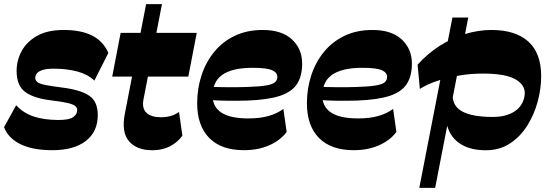

<svg xmlns="http://www.w3.org/2000/svg" viewBox="-24 -713 2660 929"><path d="M229.3 13.7Q133.4 13.7 74.5 -15.6Q15.6 -44.9 -4.4 -97.4L54.1 -203.9Q88 -166.9 137.4 -149.9Q186.9 -133 257.7 -132.4Q311.3 -132.4 330.5 -146.6Q349.7 -160.7 349.7 -180.1Q349.7 -192.6 339.3 -200.6Q328.9 -208.7 302.1 -214.9Q275.4 -221.1 224.3 -227.3Q141 -237 98.7 -267.4Q56.4 -297.7 56.4 -369.9Q56.4 -420.6 80.7 -465.7Q105 -510.9 155.3 -539.4Q205.6 -568 284.4 -568Q368.4 -568 421.8 -540.9Q475.1 -513.9 500.4 -457L432.6 -323Q401.7 -352.9 351.2 -366.8Q300.7 -380.7 235 -380.7Q204.3 -380.7 184.2 -374.9Q164.1 -369.1 155.4 -359.1Q146.7 -349 146.7 -335.3Q147.3 -322.9 157.9 -315.1Q168.4 -307.3 197 -301.6Q225.6 -296 277.6 -289.3Q364.9 -278.4 407 -250.4Q449.1 -222.4 449.1 -156.6Q449.1 -75.7 391.4 -31Q333.6 13.7 229.3 13.7Z M713.5 14Q637.5 14 599.9 -30Q562.2 -74 580.5 -165L683 -693H759.7L670.2 -231.7Q662 -188 685.1 -166.9Q708.2 -145.7 754.7 -145.7Q779.2 -145.7 801.1 -151.6Q823 -157.5 842.2 -171.5L858.5 -56.2Q833.2 -22.2 796.4 -4.1Q759.5 14 713.5 14ZM519 -342.5 559.7 -554H928L887.2 -342.5Z M1156.3 13.7Q1046.6 13.7 988.3 -45.6Q930 -105 930 -212.9Q930 -284.6 951.1 -348.6Q972.1 -412.7 1012.6 -462.1Q1053.1 -511.6 1112.1 -539.8Q1171 -568 1247.3 -568Q1339.3 -568 1388.6 -522.3Q1438 -476.6 1438 -405.3Q1438 -345.1 1413.3 -306.9Q1388.6 -268.6 1331.1 -249.4Q1273.6 -230.3 1173.7 -226.4Q1126.7 -225 1077.9 -225.5Q1029.1 -226 986.1 -229.7V-293.3Q1031 -291.3 1078.5 -291Q1126 -290.7 1169.9 -292.1Q1233.9 -294.1 1265.6 -299.9Q1297.3 -305.6 1307.6 -315.9Q1318 -326.1 1318 -341.1Q1318 -362.1 1292.1 -373.5Q1266.3 -384.9 1198.7 -384.9Q1145.9 -384.9 1108.9 -375.6Q1071.9 -366.3 1048.9 -348.9Q1025.9 -331.6 1015.3 -306.6Q1004.7 -281.6 1004.7 -249.7Q1004.7 -196 1047.5 -168Q1090.3 -140 1177.6 -140Q1234.3 -140 1276 -152Q1317.7 -164 1347.1 -185.9L1363 -74.6Q1332.6 -33.7 1278.7 -10Q1224.9 13.7 1156.3 13.7Z M1687.3 13.7Q1577.6 13.7 1519.3 -45.6Q1461 -105 1461 -212.9Q1461 -284.6 1482.1 -348.6Q1503.1 -412.7 1543.6 -462.1Q1584.1 -511.6 1643.1 -539.8Q1702 -568 1778.3 -568Q1870.3 -568 1919.6 -522.3Q1969 -476.6 1969 -405.3Q1969 -345.1 1944.3 -306.9Q1919.6 -268.6 1862.1 -249.4Q1804.6 -230.3 1704.7 -226.4Q1657.7 -225 1608.9 -225.5Q1560.1 -226 1517.1 -229.7V-293.3Q1562 -291.3 1609.5 -291Q1657 -290.7 1700.9 -292.1Q1764.9 -294.1 1796.6 -299.9Q1828.3 -305.6 1838.6 -315.9Q1849 -326.1 1849 -341.1Q1849 -362.1 1823.1 -373.5Q1797.3 -384.9 1729.7 -384.9Q1676.9 -384.9 1639.9 -375.6Q1602.9 -366.3 1579.9 -348.9Q1556.9 -331.6 1546.3 -306.6Q1535.7 -281.6 1535.7 -249.7Q1535.7 -196 1578.5 -168Q1621.3 -140 1708.6 -140Q1765.3 -140 1807 -152Q1848.7 -164 1878.1 -185.9L1894 -74.6Q1863.6 -33.7 1809.7 -10Q1755.9 13.7 1687.3 13.7Z M2326.7 14Q2260 14 2215.4 -9.9Q2170.7 -33.7 2149.9 -77.6Q2129 -121.5 2133.7 -181.5L2166.5 -258Q2163.7 -200 2212.7 -173.6Q2261.7 -147.2 2359.5 -147.2Q2401.5 -147.2 2431.1 -157.4Q2460.7 -167.5 2479.1 -184.2Q2497.5 -201 2506.2 -221.6Q2515 -242.3 2515 -263.3Q2515 -304 2467.6 -330.5Q2420.2 -357 2311.5 -357Q2252 -357 2194.5 -347Q2137 -337 2088.6 -320.5Q2040.3 -304 2007.5 -282.8L1996.5 -400Q2044.3 -453.3 2102.5 -490.6Q2160.8 -528 2225.2 -548Q2289.7 -568 2353.5 -568Q2471 -568 2532.7 -511.7Q2594.5 -455.5 2594.5 -344.7Q2594.5 -284 2577.4 -220.6Q2560.2 -157.3 2526.5 -104.1Q2492.7 -51 2442.9 -18.5Q2393 14 2326.7 14ZM2004.8 196 2165 -628H2241.7L2081.5 196Z"/></svg>

Font: Savate ExtraLight
Style: Italic
Weight: 200
Italic angle: -11°
Designer: Max Esnée
Foundry: Plomb Type
Version: Version 2.000